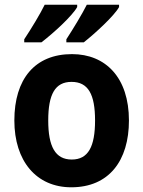

<svg xmlns="http://www.w3.org/2000/svg" viewBox="-20 -837 609 816"><path d="M486 -807V-817H349C330 -779 292 -716 262 -670V-657H336C383 -694 466 -770 486 -807ZM308 -807V-817H170C151 -778 114 -717 83 -670V-657H156C207 -696 287 -769 308 -807ZM528 -325C528 -507 429 -607 286 -607C128 -607 41 -501 41 -325C41 -153 134 -41 283 -41C443 -41 528 -154 528 -325ZM185 -325C185 -436 214 -489 284 -489C355 -489 384 -436 384 -325C384 -214 355 -159 285 -159C215 -159 185 -214 185 -325Z"/></svg>

Font: Noto Sans Tamil UI SemiCondensed
Style: Bold
Weight: 700
Width: 4
Designer: Jelle Bosma - Monotype Design Team
Foundry: Monotype Imaging Inc.
Version: Version 2.004